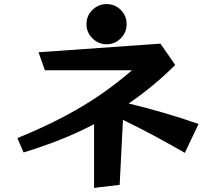

<svg xmlns="http://www.w3.org/2000/svg" viewBox="-20 -845 1040 937"><path d="M598 -727Q598 -687 569.5 -658Q541 -629 500 -629Q460 -629 431 -658Q402 -687 402 -727Q402 -768 431 -796.5Q460 -825 500 -825Q541 -825 569.5 -796.5Q598 -768 598 -727ZM882 -99Q813 -139 733 -182Q653 -225 580 -260L564 57L439 72V-239Q357 -196 270.5 -162Q184 -128 95 -101L65 -171Q194 -224 294 -277Q394 -330 474.5 -386Q555 -442 624 -502H199L168 -590L763 -632L835 -528Q782 -475 725 -428Q668 -381 608 -340Q683 -322 773.5 -296Q864 -270 949 -240Z"/></svg>

Font: RocknRoll One
Style: Regular
Weight: 400
Designer: Fontworks Inc.
Foundry: Fontworks Inc.
Version: Version 1.100